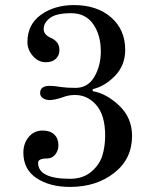

<svg xmlns="http://www.w3.org/2000/svg" viewBox="-20 -720 620 756"><path d="M271 -700Q362 -700 417.5 -651.5Q473 -603 473 -524Q473 -463 433 -421.5Q393 -380 345 -369V-361Q399 -352 449.5 -304Q500 -256 500 -185Q500 -94 429.5 -39Q359 16 256 16Q176 16 124 -18.5Q72 -53 72 -119Q72 -155 93 -180.5Q114 -206 148 -206Q177 -206 193.5 -190.5Q210 -175 210 -148Q210 -127 197.5 -111.5Q185 -96 165 -96Q130 -96 130 -79Q130 -16 256 -16Q306 -16 338.5 -43Q371 -70 382.5 -106Q394 -142 394 -186Q394 -266 359.5 -306Q325 -346 275 -346Q250 -346 227 -337Q194 -326 176 -326Q161 -326 149.5 -333Q138 -340 138 -354Q138 -382 176 -382Q193 -382 223 -377Q243 -374 278 -374Q326 -374 351.5 -417.5Q377 -461 377 -517Q377 -582 347 -625Q317 -668 260 -668Q201 -668 176.5 -649Q152 -630 152 -606Q152 -584 178 -572Q214 -557 214 -523Q214 -502 200 -488.5Q186 -475 160 -475Q131 -475 109.5 -499.5Q88 -524 88 -554Q88 -624 141.5 -662Q195 -700 271 -700Z"/></svg>

Font: Old Standard TT
Style: Regular
Weight: 400
Designer: Alexey Kryukov <alexios@thessalonica.org.ru>
Version: Version 1.0